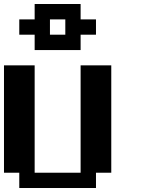

<svg xmlns="http://www.w3.org/2000/svg" viewBox="-20 -943 732 963"><path d="M76.7 0V-76.7H0V-615.2H153.8V-76.7H384.3V-615.2H538.1V-76.7H461.4V0ZM307.6 -769V-845.7H230.5V-769ZM153.8 -691.9V-769H76.7V-845.7H153.8V-922.9H384.3V-845.7H461.4V-769H384.3V-691.9Z"/></svg>

Font: Good Old DOS
Style: Regular
Weight: 400
Designer: Vasily Draigo
Foundry: Vasily Draigo
Version: 1.0